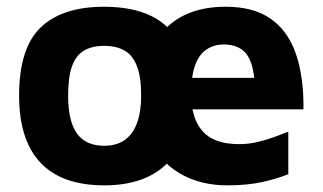

<svg xmlns="http://www.w3.org/2000/svg" viewBox="-20 -543 971 578"><path d="M294.1 15Q165.9 15 101.7 -53.4Q37.5 -121.9 37.5 -255Q37.5 -398.3 102.6 -460.5Q167.7 -522.7 293.5 -522.7Q378.7 -522.7 436.4 -494.4Q494 -466.1 523.3 -406.9Q552.5 -347.7 552.5 -255Q552.5 -122.2 485.7 -53.6Q418.8 15 294.1 15ZM293.8 -104.2Q331 -104.2 355.5 -121.6Q380.1 -139 392.5 -172.7Q404.9 -206.3 404.9 -255Q404.9 -311.2 392.3 -343.8Q379.8 -376.5 355.1 -390.7Q330.4 -404.9 293.8 -404.9Q256.2 -404.9 232 -390.1Q207.8 -375.3 196.5 -342.6Q185.1 -310 185.1 -255Q185.1 -178.9 211.4 -141.6Q237.6 -104.2 293.8 -104.2ZM664.5 15Q587.9 15 529.6 -16.3Q471.3 -47.5 439.1 -106.2Q406.9 -164.8 406.9 -245.8Q406.9 -378.3 472.4 -450.5Q537.9 -522.7 659.5 -522.7Q743 -522.7 794.7 -486.7Q846.3 -450.7 870.5 -381.7Q894.6 -312.6 893.6 -213.9H508L492.7 -308.6H770.3L748.6 -262.2Q747 -342.8 725.1 -375.9Q703.2 -409.1 653.2 -409.1Q625.2 -409.1 602.9 -394.9Q580.5 -380.8 568 -348.2Q555.5 -315.6 555.5 -259.4Q555.5 -186.6 590 -147.9Q624.4 -109.1 700 -109.1Q728.6 -109.1 756.1 -115.7Q783.6 -122.2 807.5 -131.2Q831.4 -140.1 847.9 -146.5V-18.6Q812.6 -4.4 768 5.3Q723.5 15 664.5 15Z"/></svg>

Font: Maven Pro
Style: Regular
Weight: 400
Designer: Joe Prince
Foundry: Joe Prince
Version: Version 2.103